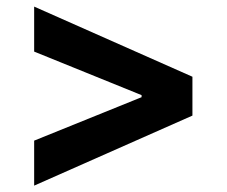

<svg xmlns="http://www.w3.org/2000/svg" viewBox="-20 -577 694 588"><path d="M84.6 -8.5V-146.3L417.9 -281.1L413.6 -274V-291L417.9 -283.9L84.6 -419V-556.8L569.3 -342V-223Z"/></svg>

Font: Pretendard Variable
Style: Regular
Weight: 400
Designer: Base glyphs from Inter by Rasmus Andersson; Hangul glyphs from Noto Sans CJK(Source Han Sans) by Jang Soo-young and Kang
Foundry: Kil Hyung-jin
Version: Version 1.100;FEAKit 1.0